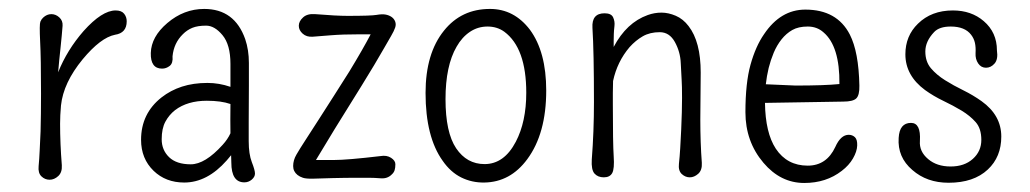

<svg xmlns="http://www.w3.org/2000/svg" viewBox="-20 -400 2317 432"><path d="M265.1 -352.1Q265.1 -325.7 238.8 -321.8Q206.5 -315.4 166 -266.6Q122.6 -213.9 117.2 -162.6Q115.2 -140.1 115.2 -121.6Q115.2 -77.1 119.1 -28.3Q120.1 -12.2 111.1 -3.9Q102.1 4.4 91.6 4.4Q81.1 4.4 73.2 -3.2Q65.4 -10.7 66.9 -26.1Q68.4 -41.5 69.3 -61.8Q70.3 -82 71.3 -104.5Q72.3 -142.6 72.3 -189.5Q72.3 -268.6 70.3 -306.9Q68.4 -345.2 70.8 -351.1Q73.2 -356.9 77.1 -360.4Q85.4 -368.2 95.5 -368.2Q105.5 -368.2 113.5 -360.8Q121.6 -353.5 120.8 -342Q120.1 -330.6 118.9 -319.6Q117.7 -308.6 116.2 -292.5Q113.3 -266.6 110.8 -237.3Q130.9 -287.6 168 -330.1Q209.5 -376.5 240.2 -376.5Q253.4 -376.5 259.3 -369.1Q265.1 -361.8 265.1 -352.1Z M498.5 -100.1Q498 -127 498.5 -166Q477.5 -173.3 445.3 -173.3Q401.9 -173.3 374 -152.3Q360.4 -141.6 352.1 -126.2Q343.8 -110.8 343.8 -86.7Q343.8 -62.5 360.4 -46.4Q377 -30.3 409.2 -30.3Q441.4 -30.3 481 -74.2Q492.2 -86.4 498.5 -100.1ZM529.8 10.3Q500.5 10.3 500.5 -34.2Q500.5 -37.1 500 -50.8Q495.6 -45.4 490.2 -39.1Q446.3 10.7 394.5 10.7Q353 10.7 325.7 -15.6Q297.4 -43 297.4 -85.4Q297.4 -144.5 343.3 -180.7Q363.8 -196.8 389.4 -205.1Q415 -213.4 446.8 -213.4Q473.1 -213.4 498.5 -204.6V-256.3Q498.5 -299.3 480.7 -320.8Q462.9 -342.3 443.8 -342.3Q424.8 -342.3 412.8 -337.4Q400.9 -332.5 391.6 -323.2Q371.1 -303.2 368.2 -273.4Q369.6 -257.8 361.8 -251.7Q354 -245.6 344.7 -245.6Q318.4 -245.6 319.3 -280.8Q320.3 -317.4 356.4 -348.1Q393.6 -379.9 439.5 -379.9Q507.8 -379.9 531.7 -312Q540 -287.6 540 -258.3V-208L539.6 -126V-82.5Q539.6 -53.2 546.6 -35.2Q553.7 -17.1 553.7 -9.5Q553.7 -2 546.4 4.2Q539.1 10.3 529.8 10.3Z M732.9 -109.4Q705.6 -64.5 690.9 -40H731.4Q761.2 -40 835.9 -48.8Q850.1 -51.3 859.9 -44.9Q869.6 -38.6 869.6 -30.5Q869.6 -22.5 867.9 -17.1Q866.2 -11.7 861.8 -7.8Q852.1 2.4 836.9 1.2Q821.8 0 810.1 0H785.6Q756.8 0 728.8 0.7Q700.7 1.5 684.8 2Q668.9 2.4 661.6 0Q654.3 -2.4 649.4 -6.3Q639.6 -14.2 639.6 -26.4Q639.6 -39.6 647 -52.2Q654.3 -64.9 668 -85.9Q681.6 -106.9 697.8 -132.1Q713.9 -157.2 731.4 -184.6Q749 -211.9 766.1 -239.3Q796.9 -290 814 -322.8H789.6Q751 -322.8 724.1 -320.6Q697.3 -318.4 683.6 -317.4Q669.9 -316.4 661.1 -324.2Q652.3 -332 652.3 -342Q652.3 -352.1 661.9 -360.8Q671.4 -369.6 689 -368.2Q736.8 -364.3 762.2 -364.3Q814.9 -364.3 827.4 -366.5Q839.8 -368.7 847.7 -367.2Q855.5 -365.7 861.1 -361.8Q866.7 -357.9 869.1 -351.6Q871.6 -345.2 869.1 -337.9Q866.7 -330.6 860.1 -319.3Q853.5 -308.1 844.2 -291.7Q835 -275.4 821.8 -253.4Q808.6 -231.4 793.7 -207.3Q778.8 -183.1 763.2 -158.2Q747.6 -133.3 732.9 -109.4Z M1114.7 -328.6Q1098.6 -340.3 1076.9 -340.3Q1055.2 -340.3 1037.4 -328.4Q1019.5 -316.4 1007.3 -294.9Q982.4 -252 982.4 -177Q982.4 -102.1 1006.3 -66.4Q1030.3 -30.8 1070.3 -30.8Q1114.3 -30.8 1140.6 -81.1Q1164.1 -126 1164.1 -191.4Q1164.1 -292 1114.7 -328.6ZM1069.8 10.7Q1042 11.2 1017.8 -0.7Q993.7 -12.7 976.1 -38.1Q937.5 -91.8 937.5 -190.9Q937.5 -279.8 979 -331.1Q1018.1 -379.9 1082.5 -379.9Q1136.7 -379.9 1172.4 -333Q1209 -283.2 1209 -196.3Q1209 -99.6 1166.5 -42Q1128.4 9.8 1069.8 10.7Z M1556.6 -236.8 1555.7 -131.3Q1555.7 -79.1 1559.1 -33.7Q1560.1 -17.1 1551 -9Q1542 -1 1532 -1Q1522 -1 1513.9 -8.5Q1505.9 -16.1 1507.6 -31.5Q1509.3 -46.9 1510.5 -66.9Q1511.7 -86.9 1512.7 -108.4Q1514.6 -151.4 1514.6 -179.4Q1514.6 -207.5 1513.7 -220.2Q1512.7 -232.9 1511.7 -258.1Q1510.7 -283.2 1498.5 -305.4Q1486.3 -327.6 1464.4 -327.6Q1442.4 -327.6 1426.3 -318.4Q1410.2 -309.1 1396.5 -293.9Q1368.7 -261.2 1359.4 -217.8Q1358.9 -204.1 1358.9 -190.9V-165.5Q1358.9 -77.1 1360.8 -48.6Q1362.8 -20 1357.4 -10.5Q1352.1 -1 1338.6 -1Q1325.2 -1 1317.6 -9.5Q1310.1 -18.1 1311.5 -41Q1316.4 -104 1316.4 -170.4Q1316.4 -284.2 1313 -337.4Q1311 -370.1 1340.3 -370.1Q1355.5 -370.1 1359.6 -360.8Q1363.8 -351.6 1362.5 -341.3Q1361.3 -331.1 1361.1 -323.7Q1360.8 -316.4 1360.8 -308.6Q1360.8 -300.8 1360.8 -294.4Q1389.6 -349.1 1437.5 -366.2Q1452.6 -371.6 1468.3 -371.6Q1483.9 -371.6 1500.5 -364.5Q1517.1 -357.4 1529.3 -341.3Q1556.6 -306.2 1556.6 -236.8Z M1868.7 -210.9Q1869.6 -295.9 1833 -327.1Q1818.4 -340.3 1797.4 -340.3Q1776.4 -340.3 1762.7 -332.5Q1749 -324.7 1738.5 -311.5Q1728 -298.3 1720.9 -281.5Q1713.9 -264.6 1709.5 -247.1Q1705.1 -228.5 1703.1 -210.4L1770 -207.5Q1835.4 -207.5 1868.7 -210.9ZM1701.2 -168.5Q1702.1 -101.1 1725.6 -65.4Q1751 -27.3 1797.4 -27.3Q1839.8 -27.3 1859.4 -69.3Q1871.6 -96.7 1889.6 -96.7Q1897.9 -96.7 1903.6 -91.3Q1909.2 -85.9 1908.7 -72.5Q1908.2 -59.1 1899.2 -43.5Q1890.1 -27.8 1874 -15.6Q1838.9 11.7 1789.6 11.7Q1736.3 11.7 1697.8 -33.7Q1657.2 -81.5 1657.2 -147.5Q1657.2 -213.4 1668.7 -254.6Q1680.2 -295.9 1699.2 -323.2Q1736.3 -378.4 1792 -378.4Q1863.3 -378.4 1892.1 -322.3Q1912.1 -283.2 1913.6 -207.5Q1914.1 -186 1906.7 -178.7Q1899.4 -171.4 1877 -171.4Z M2029.8 -123.5Q2052.2 -123.5 2049.8 -83Q2047.9 -59.1 2068.4 -42Q2087.9 -25.4 2118.9 -25.4Q2149.9 -25.4 2168.9 -42.5Q2188 -59.6 2188 -85.2Q2188 -110.8 2175.3 -125.2Q2162.6 -139.6 2143.6 -151.1Q2124.5 -162.6 2102.5 -173.1Q2080.6 -183.6 2061.5 -197.3Q2017.1 -230 2017.1 -277.8Q2017.1 -319.3 2045.4 -346.7Q2075.7 -376.5 2124 -376.5Q2165.5 -376.5 2193.4 -352.5Q2223.1 -327.1 2223.1 -286.6Q2226.1 -266.6 2217.8 -257.1Q2209.5 -247.6 2198.5 -247.6Q2187.5 -247.6 2180.9 -257.3Q2174.3 -267.1 2175 -280.3Q2175.8 -293.5 2173.6 -303.5Q2171.4 -313.5 2165 -321.8Q2150.9 -340.3 2119.1 -340.3Q2093.8 -340.3 2082 -328.1Q2062 -307.1 2062 -284.2Q2062 -261.2 2074.7 -246.3Q2087.4 -231.4 2106.4 -219.5Q2125.5 -207.5 2147.5 -196.8Q2169.4 -186 2188.5 -172.4Q2232.9 -140.6 2232.9 -92.8Q2232.9 -46.9 2202.6 -18.6Q2170.9 11.2 2114.3 11.2Q2065.4 11.2 2032.7 -17.6Q1999 -46.4 2002 -89.8Q2003.9 -123.5 2029.8 -123.5Z"/></svg>

Font: Pompiere
Style: Regular
Weight: 400
Designer: Karolina Lach
Foundry: Sorkin Type Co.
Version: Version 1.002